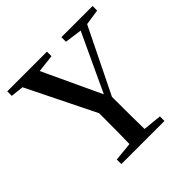

<svg xmlns="http://www.w3.org/2000/svg" viewBox="-187 -904 1071 1071"><g transform="rotate(-45 348.5 -368.5)"><path d="M520 0V-36L410 -47C409 -97 408 -182 408 -302L597 -687L690 -701V-737H444V-701L546 -687L386 -344L225 -689L330 -701V-737H17V-701L93 -693L293 -288C293 -175 292 -94 291 -47L180 -36V0Z"/></g></svg>

Font: AllPunType SemiBold
Style: Regular
Weight: 600
Version: 1.0